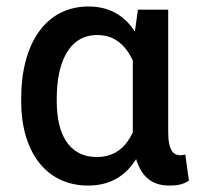

<svg xmlns="http://www.w3.org/2000/svg" viewBox="-20 -558 605 588"><path d="M402.3 -528.3 393.1 -461.4C391.6 -462.9 390.6 -464.8 389.2 -466.8C358.4 -512.2 312.5 -538.1 251 -538.1C118.2 -538.1 44.9 -421.9 44.9 -256.8V-246.6C44.9 -96.7 118.7 10.3 250 10.3C311.5 10.3 358.4 -15.1 389.6 -60.1C392.1 -63.5 394.5 -66.9 397 -70.8C398.4 -64.9 400.4 -59.6 402.8 -54.2C421.4 -8.8 454.1 10.3 498.5 10.3C520 10.3 538.6 8.3 558.6 -4.9L547.4 -85C543.5 -83.5 539.1 -82.5 532.7 -82.5C511.7 -82.5 495.1 -96.7 495.1 -153.3V-528.3ZM153.8 -256.8C153.8 -362.8 189 -450.7 277.8 -450.7C321.8 -450.7 351.1 -430.2 373 -397.5C377.9 -390.1 382.3 -381.8 386.7 -373V-152.3C382.3 -143.1 377 -134.3 371.6 -126C350.6 -96.2 320.3 -77.1 276.9 -77.1C188.5 -77.1 153.8 -151.4 153.8 -246.6Z"/></svg>

Font: Bert Sans Medium
Style: Regular
Weight: 500
Designer: Christian Robertson (Google), Cristiano Sobral
Foundry: Google, Cristiano Sobral
Version: Version 3.101